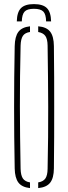

<svg xmlns="http://www.w3.org/2000/svg" viewBox="-20 -936 342 960"><path d="M149.5 -915.5Q194.5 -915.5 214.5 -895.5Q234.5 -875.5 235.5 -829H210.5Q210 -864 196.8 -878Q183.5 -892 149.5 -892Q116 -892 103 -878Q90 -864 89 -829H64Q65 -875.5 85 -895.5Q105 -915.5 149.5 -915.5ZM130 4.5Q89.5 0 72 -23.2Q54.5 -46.5 53.5 -93.5Q52 -175 51.2 -250.5Q50.5 -326 50.5 -399.8Q50.5 -473.5 51.2 -548.8Q52 -624 53.5 -705.5Q54.5 -753.5 72 -776.8Q89.5 -800 130 -804.5V-776Q105 -772.5 94.5 -756.8Q84 -741 83 -708Q81 -628 80.2 -552.8Q79.5 -477.5 79.5 -403Q79.5 -328.5 80.5 -251.5Q81.5 -174.5 83 -91.5Q84 -59 94.5 -43.5Q105 -28 130 -24ZM171 4.5V-24Q196 -28 206.8 -43.5Q217.5 -59 218 -91.5Q220 -174.5 220.5 -251.5Q221 -328.5 221 -403Q221 -477.5 220 -552.8Q219 -628 218 -708Q217.5 -741 206.8 -756.2Q196 -771.5 171 -776V-804.5Q213 -801 231 -777.5Q249 -754 249.5 -705.5Q250.5 -624 250.8 -548.5Q251 -473 251 -399.5Q251 -326 250.8 -250.5Q250.5 -175 249.5 -93.5Q249 -46 231 -22.8Q213 0.5 171 4.5Z"/></svg>

Font: Big Shoulders Stencil Display ExtraLight
Style: Regular
Weight: 250
Designer: Patric King
Foundry: XO Type Co
Version: Version 2.001